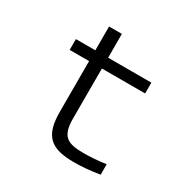

<svg xmlns="http://www.w3.org/2000/svg" viewBox="-147 -765 894 908"><g transform="rotate(30 300.0 -310.5)"><path d="M389 -51C299 -51 265 -72 265 -168V-441H501V-500H265V-630H195V-500H89V-441H195V-165C195 -34 243 9 371 9C414 9 451 6 511 -3V-60C466 -54 421 -51 389 -51Z"/></g></svg>

Font: LT Wave Mono Light
Style: Regular
Weight: 300
Designer: Daniel Lyons
Version: Version 2.5 (Glyphs App)